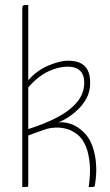

<svg xmlns="http://www.w3.org/2000/svg" viewBox="-20 -755 444 775"><path d="M70 0V-720Q70 -728 72 -731Q74 -734 79.5 -734.5Q85 -735 94 -735V-431Q129 -471 175.5 -490.5Q222 -510 254 -510Q286 -510 305.5 -500Q325 -490 334.5 -470.5Q344 -451 344 -421Q344 -384 328 -356Q312 -328 289.5 -308Q267 -288 246 -276Q225 -264 214 -260Q234 -265 265 -255Q296 -245 324 -215Q352 -185 363 -128Q368 -105 368.5 -76Q369 -47 364 -13Q363 -6 362 -3.5Q361 -1 356 -0.5Q351 0 338 0Q346 -56 342 -96Q338 -136 327 -163Q314 -195 292.5 -212Q271 -229 248 -235Q225 -241 204 -240Q183 -239 170 -235Q160 -232 141.5 -225.5Q123 -219 108.5 -213.5Q94 -208 94 -208V-10Q94 -5 93.5 -3Q93 -1 88 -0.5Q83 0 70 0ZM94 -234Q155 -253 206.5 -279Q258 -305 289 -340.5Q320 -376 320 -421Q320 -486 252 -486Q217 -486 175.5 -467Q134 -448 94 -402Z"/></svg>

Font: Yanone Kaffeesatz ExtraLight
Style: Regular
Weight: 200
Designer: Yanone (Cyrillic: Daniel Pouzeot, Huerta Tipografica, and Cyreal)
Foundry: Yanone
Version: Version 2.003